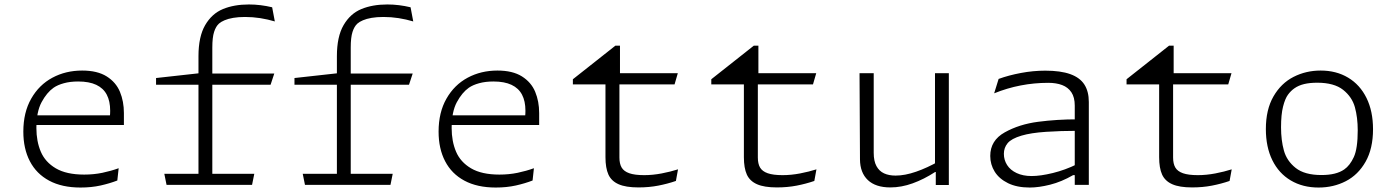

<svg xmlns="http://www.w3.org/2000/svg" viewBox="-20 -828 6240 860"><path d="M143 -254.5Q143 -195 162.8 -148.5Q182.5 -102 230 -74Q277.5 -46 357 -46Q400 -46 438.5 -54Q477 -62 511.5 -74.5L505.5 -19.5Q472 -6.5 430.8 2.8Q389.5 12 340.5 12Q257.5 12 200.2 -18.8Q143 -49.5 113.8 -105.8Q84.5 -162 84.5 -238.5Q84.5 -324.5 119.8 -386.2Q155 -448 214.8 -480Q274.5 -512 348 -512Q416 -512 457.8 -485.8Q499.5 -459.5 517.2 -416.8Q535 -374 535 -321.5V-268H136.5V-311.5H489L469 -282.5Q471 -294 472.2 -306Q473.5 -318 473.5 -332Q473.5 -375 458.2 -404Q443 -433 411.2 -448Q379.5 -463 330 -463Q294 -463 266 -455.2Q238 -447.5 220 -435Q189.5 -413.5 166.2 -370.2Q143 -327 143 -254.5Z M1077.5 -752Q1047.5 -752 1024.5 -748Q1001.5 -744 985.8 -737.2Q970 -730.5 961 -722.5Q947 -710 939 -685.2Q931 -660.5 931 -615V0H869V-576Q869 -664 899 -715.5Q929 -767 978.8 -787.5Q1028.5 -808 1095 -808Q1121 -808 1147.2 -804.8Q1173.5 -801.5 1198.5 -795.5H1199L1211 -732Q1179 -741.5 1145.5 -746.8Q1112 -752 1077.5 -752ZM716 -49.5H1119L1109 0H726ZM1208.5 -498.5 1192 -448.5H679V-478.5L900 -503L914.5 -498.5Z M1697.5 -752Q1667.5 -752 1644.5 -748Q1621.5 -744 1605.8 -737.2Q1590 -730.5 1581 -722.5Q1567 -710 1559 -685.2Q1551 -660.5 1551 -615V0H1489V-576Q1489 -664 1519 -715.5Q1549 -767 1598.8 -787.5Q1648.5 -808 1715 -808Q1741 -808 1767.2 -804.8Q1793.5 -801.5 1818.5 -795.5H1819L1831 -732Q1799 -741.5 1765.5 -746.8Q1732 -752 1697.5 -752ZM1336 -49.5H1739L1729 0H1346ZM1828.5 -498.5 1812 -448.5H1299V-478.5L1520 -503L1534.5 -498.5Z M2003 -254.5Q2003 -195 2022.8 -148.5Q2042.5 -102 2090 -74Q2137.5 -46 2217 -46Q2260 -46 2298.5 -54Q2337 -62 2371.5 -74.5L2365.5 -19.5Q2332 -6.5 2290.8 2.8Q2249.5 12 2200.5 12Q2117.5 12 2060.2 -18.8Q2003 -49.5 1973.8 -105.8Q1944.5 -162 1944.5 -238.5Q1944.5 -324.5 1979.8 -386.2Q2015 -448 2074.8 -480Q2134.5 -512 2208 -512Q2276 -512 2317.8 -485.8Q2359.5 -459.5 2377.2 -416.8Q2395 -374 2395 -321.5V-268H1996.5V-311.5H2349L2329 -282.5Q2331 -294 2332.2 -306Q2333.5 -318 2333.5 -332Q2333.5 -375 2318.2 -404Q2303 -433 2271.2 -448Q2239.5 -463 2190 -463Q2154 -463 2126 -455.2Q2098 -447.5 2080 -435Q2049.5 -413.5 2026.2 -370.2Q2003 -327 2003 -254.5Z M2754.5 -470.5V-122.5Q2754.5 -94.5 2764.5 -77.5Q2774.5 -60.5 2798.8 -52Q2823 -43.5 2865.5 -43.5Q2903.5 -43.5 2943.8 -51.2Q2984 -59 3017 -69.5L3007.5 -17.5Q2969.5 -4.5 2928.2 3.5Q2887 11.5 2839.5 11.5Q2783 11.5 2750.8 -2.8Q2718.5 -17 2705.2 -46.2Q2692 -75.5 2692 -124V-470.5ZM3016 -500 3001.5 -450H2546V-473L2736.5 -623.5H2757V-484.5L2708 -500Z M3374.5 -470.5V-122.5Q3374.5 -94.5 3384.5 -77.5Q3394.5 -60.5 3418.8 -52Q3443 -43.5 3485.5 -43.5Q3523.5 -43.5 3563.8 -51.2Q3604 -59 3637 -69.5L3627.5 -17.5Q3589.5 -4.5 3548.2 3.5Q3507 11.5 3459.5 11.5Q3403 11.5 3370.8 -2.8Q3338.5 -17 3325.2 -46.2Q3312 -75.5 3312 -124V-470.5ZM3636 -500 3621.5 -450H3166V-473L3356.5 -623.5H3377V-484.5L3328 -500Z M4168 -500H4230V0.5H4171.5V-62L4168 -69ZM3893.5 -500V-143.5Q3893.5 -106.5 3905.8 -84Q3918 -61.5 3939.8 -51.5Q3961.5 -41.5 3991.5 -41.5Q4033 -41.5 4083 -58.8Q4133 -76 4188.5 -107.5V-57.5H4168.5Q4118.5 -25 4068 -6.8Q4017.5 11.5 3968 11.5Q3902 11.5 3867.2 -21.5Q3832.5 -54.5 3832 -114L3830 -500Z M4794 0V-355Q4794 -392 4779 -414.5Q4764 -437 4737.5 -447Q4711 -457 4675.5 -457Q4612 -457 4551.5 -445.2Q4491 -433.5 4433 -410L4453 -474.5Q4498.5 -491 4553 -501.2Q4607.5 -511.5 4662 -511.5Q4730.5 -511.5 4773.8 -496Q4817 -480.5 4837 -449.5Q4857 -418.5 4857 -371V0ZM4555.5 -220.5Q4510 -207 4493.2 -186.5Q4476.5 -166 4476.5 -139Q4476.5 -111.5 4491 -88.8Q4505.5 -66 4533.8 -52.8Q4562 -39.5 4601 -39.5Q4640.5 -39.5 4695.8 -53Q4751 -66.5 4804 -92.5L4808.5 -43.5H4786.5Q4734.5 -13.5 4683.8 -0.8Q4633 12 4592.5 12Q4535 12 4495.2 -7.5Q4455.5 -27 4435.5 -59Q4415.5 -91 4415.5 -129.5Q4415.5 -199 4480.5 -235.2Q4545.5 -271.5 4630.2 -282.5Q4715 -293.5 4804 -293.5V-242Q4732 -242 4664.8 -237.5Q4597.5 -233 4555.5 -220.5Z M5234.5 -470.5V-122.5Q5234.5 -94.5 5244.5 -77.5Q5254.5 -60.5 5278.8 -52Q5303 -43.5 5345.5 -43.5Q5383.5 -43.5 5423.8 -51.2Q5464 -59 5497 -69.5L5487.5 -17.5Q5449.5 -4.5 5408.2 3.5Q5367 11.5 5319.5 11.5Q5263 11.5 5230.8 -2.8Q5198.5 -17 5185.2 -46.2Q5172 -75.5 5172 -124V-470.5ZM5496 -500 5481.5 -450H5026V-473L5216.5 -623.5H5237V-484.5L5188 -500Z M5650 -250Q5650 -337 5684 -396Q5718 -455 5773.8 -483.5Q5829.5 -512 5895.5 -512Q5965.5 -512 6018.5 -480.2Q6071.5 -448.5 6100.8 -389.2Q6130 -330 6130 -249Q6130 -162.5 6096.8 -103.8Q6063.5 -45 6008.2 -16.5Q5953 12 5886 12Q5815 12 5761.5 -19.8Q5708 -51.5 5679 -110.5Q5650 -169.5 5650 -250ZM6001 -69Q6026.5 -86.5 6044 -124.5Q6061.5 -162.5 6061.5 -244.5Q6061.5 -301.5 6048.8 -347.8Q6036 -394 5995.8 -425.8Q5955.5 -457.5 5880 -457.5Q5846.5 -457.5 5821.5 -451.5Q5796.5 -445.5 5778 -432.5Q5761.5 -421 5748.8 -403.5Q5736 -386 5727 -350.5Q5718 -315 5718 -257.5Q5718 -200 5730.8 -153.8Q5743.5 -107.5 5783.5 -75.8Q5823.5 -44 5899 -44Q5932 -44 5957.5 -50.2Q5983 -56.5 6001 -69Z"/></svg>

Font: Monaspace Argon Var
Style: Regular
Weight: 400
Designer: Riley Cran and the Lettermatic Team
Version: Version 1.000 (Monaspace Argon Var)